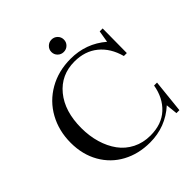

<svg xmlns="http://www.w3.org/2000/svg" viewBox="-228 -985 1146 1146"><g transform="rotate(-45 344.5 -412.5)"><path d="M341.8 -785.6Q341.8 -807.1 357.4 -822.5Q373 -837.9 394.5 -837.9Q416.5 -837.9 431.9 -822.8Q447.3 -807.6 447.3 -785.6Q447.3 -763.7 431.9 -748.5Q416.5 -733.4 394.5 -733.4Q372.6 -733.4 357.2 -748.5Q341.8 -763.7 341.8 -785.6ZM376.5 13.2Q279.8 13.2 203.4 -28.1Q127 -69.3 83.5 -145.5Q40 -221.7 40 -320.8Q40 -421.4 84.5 -502.4Q128.9 -583.5 210 -629.9Q291 -676.3 394 -676.3Q523.9 -676.3 620.1 -593.8L632.8 -668.9H657.7L655.8 -462.9H630.9Q606.9 -551.3 546.9 -599.9Q486.8 -648.4 399.4 -648.4Q285.6 -648.4 216.3 -564Q147 -479.5 147 -338.4Q147 -271 164.3 -212.4Q181.6 -153.8 213.9 -109.6Q246.1 -65.4 296.1 -40Q346.2 -14.6 407.7 -14.6Q502.9 -14.6 560.8 -68.1Q618.7 -121.6 633.8 -210.9H658.7L636.7 0H611.8L604 -73.7Q507.8 13.2 376.5 13.2Z"/></g></svg>

Font: Elstob
Style: Regular
Weight: 400
Designer: Peter S. Baker
Version: Version 1.015